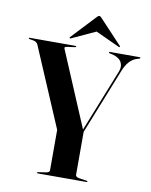

<svg xmlns="http://www.w3.org/2000/svg" viewBox="-95 -947 800 1017"><g transform="rotate(10 305.0 -439.0)"><path d="M446 -3.5Q446 0 441 0H179.5Q174.5 0 174.5 -3Q174.5 -6 180.5 -7L221.5 -13Q240.5 -16 240.5 -27.5V-245L59 -671Q52 -686.5 34 -689.5L14 -693Q8 -694 8 -697Q8 -700 13 -700H258Q263.5 -700 263.5 -697.5Q263.5 -693.5 256.5 -692.5L218.5 -687.5Q206 -685.5 204 -682.8Q202 -680 204.5 -674L375 -270.5L509.5 -607.5Q520 -634.5 508.5 -656.8Q497 -679 462.5 -688.5L444.5 -692.5Q439.5 -694 439.5 -696.5Q439.5 -700 444 -700H604Q608.5 -700 608.5 -697Q608.5 -694 603.5 -692L593 -689Q545 -675.5 519.5 -607.5L380.5 -259V-28Q380.5 -16.5 399.5 -13L439.5 -7Q446 -6 446 -3.5ZM229 -735.5Q224 -732.5 221.5 -734.5Q219 -737 222.5 -741L342.5 -869Q350 -878 356 -878Q362 -878 369.5 -869L489.5 -741Q493.5 -736.5 490.5 -734.5Q488.5 -732.5 483 -735.5L356 -794Z"/></g></svg>

Font: Fraunces 144pt SemiBold
Style: Regular
Weight: 600
Version: Version 1.000;[0bf87f6ff]